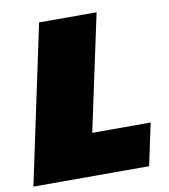

<svg xmlns="http://www.w3.org/2000/svg" viewBox="-82 -755 723 822"><g transform="rotate(-10 280.0 -344.0)"><path d="M-3 0 143 -688H393L285 -183H539L500 0Z"/></g></svg>

Font: Saira SemiExpanded Black
Style: Italic
Weight: 900
Width: 6
Italic angle: -12°
Designer: Hector Gatti with collaboration of the Omnibus-Type team
Foundry: Omnibus-Type
Version: Version 1.101